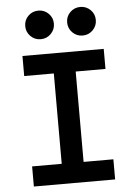

<svg xmlns="http://www.w3.org/2000/svg" viewBox="-61 -970 708 1016"><g transform="rotate(-5 293.0 -462.5)"><path d="M77.1 0V-106.9H234.4V-586.9H77.1V-693.4H508.8V-586.9H350.6V-106.9H508.8V0ZM404.3 -773.4Q372.6 -773.4 350.3 -795.7Q328.1 -817.9 328.1 -849.6Q328.1 -881.3 350.3 -903.3Q372.6 -925.3 404.3 -925.3Q436 -925.3 458.3 -903.3Q480.5 -881.3 480.5 -849.6Q480.5 -817.9 458.3 -795.7Q436 -773.4 404.3 -773.4ZM181.6 -773.4Q149.9 -773.4 127.7 -795.7Q105.5 -817.9 105.5 -849.6Q105.5 -881.3 127.7 -903.3Q149.9 -925.3 181.6 -925.3Q213.4 -925.3 235.6 -903.3Q257.8 -881.3 257.8 -849.6Q257.8 -817.9 235.6 -795.7Q213.4 -773.4 181.6 -773.4Z"/></g></svg>

Font: Caskaydia Cove SemiBold
Style: Regular
Weight: 600
Monospace: yes
Designer: Aaron Bell
Foundry: Saja Typeworks
Version: Version 4.300; ttfautohint (v1.8.3)